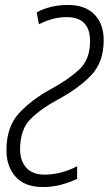

<svg xmlns="http://www.w3.org/2000/svg" viewBox="-20 -744 438 774"><path d="M291 -23V-74Q261 -58 227.5 -49Q194 -40 160 -40Q111 -40 86 -68Q61 -96 61 -142Q61 -222 103 -264Q145 -306 214 -343Q296 -387 347 -440Q398 -493 398 -582Q398 -648 360.5 -686Q323 -724 255 -724Q182 -724 128 -694L137 -646Q193 -675 249 -675Q343 -675 343 -578Q343 -506 301.5 -466Q260 -426 189 -387Q108 -343 57 -288Q6 -233 6 -138Q6 -73 43 -31.5Q80 10 153 10Q192 10 227 0.5Q262 -9 291 -23Z"/></svg>

Font: Noto Sans Display Condensed Light
Style: Italic
Weight: 300
Width: 3
Designer: Monotype Design team
Foundry: Monotype Imaging Inc.
Version: 1.000